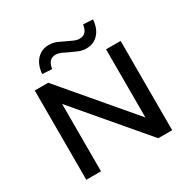

<svg xmlns="http://www.w3.org/2000/svg" viewBox="-199 -1122 1304 1313"><g transform="rotate(-30 452.5 -465.5)"><path d="M113 0V-705H219L676 -167V-705H791V0H681L228 -533H229V0ZM289 -772 213 -777Q219 -847 256 -887Q293 -927 351 -927Q385 -927 415.5 -913.5Q446 -900 470 -888Q491 -878 513.5 -868Q536 -858 556 -858Q587 -858 603.5 -876.5Q620 -895 625 -931L701 -927Q696 -857 659 -817Q622 -777 563 -777Q530 -777 499.5 -790.5Q469 -804 445 -815Q424 -826 401.5 -836Q379 -846 358 -846Q328 -846 311.5 -827.5Q295 -809 289 -772Z"/></g></svg>

Font: Nunito Sans 7pt SemiExpanded SemiBold
Style: Regular
Weight: 600
Width: 6
Designer: Vernon Adams
Foundry: Vernon Adams
Version: Version 3.101;gftools[0.9.27]